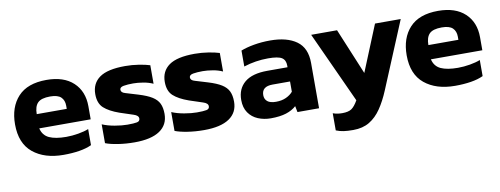

<svg xmlns="http://www.w3.org/2000/svg" viewBox="-57 -772 3219 1235"><g transform="rotate(-10 1552.5 -154.0)"><path d="M305 10Q181 10 106 -51.5Q31 -113 31 -237Q31 -350 93 -417Q155 -484 279 -484Q392 -484 454 -426Q516 -368 516 -270V-185H180Q191 -138 231.5 -119.5Q272 -101 342 -101Q381 -101 421.5 -108Q462 -115 489 -126V-21Q455 -5 408 2.5Q361 10 305 10ZM180 -278H376V-299Q376 -334 355 -354.5Q334 -375 284 -375Q226 -375 203 -351.5Q180 -328 180 -278Z M769 10Q712 10 661 2Q610 -6 580 -18V-141Q615 -126 661 -118Q707 -110 743 -110Q786 -110 805.5 -114Q825 -118 825 -136Q825 -156 793 -166Q761 -176 705 -195Q640 -218 606.5 -248.5Q573 -279 573 -339Q573 -409 625.5 -446.5Q678 -484 793 -484Q838 -484 882 -477Q926 -470 954 -461V-340Q926 -353 890 -359Q854 -365 825 -365Q788 -365 762.5 -360.5Q737 -356 737 -339Q737 -320 765 -312.5Q793 -305 846 -288Q902 -271 933 -251.5Q964 -232 977 -205Q990 -178 990 -137Q990 -66 934 -28Q878 10 769 10Z M1223 10Q1166 10 1115 2Q1064 -6 1034 -18V-141Q1069 -126 1115 -118Q1161 -110 1197 -110Q1240 -110 1259.5 -114Q1279 -118 1279 -136Q1279 -156 1247 -166Q1215 -176 1159 -195Q1094 -218 1060.5 -248.5Q1027 -279 1027 -339Q1027 -409 1079.5 -446.5Q1132 -484 1247 -484Q1292 -484 1336 -477Q1380 -470 1408 -461V-340Q1380 -353 1344 -359Q1308 -365 1279 -365Q1242 -365 1216.5 -360.5Q1191 -356 1191 -339Q1191 -320 1219 -312.5Q1247 -305 1300 -288Q1356 -271 1387 -251.5Q1418 -232 1431 -205Q1444 -178 1444 -137Q1444 -66 1388 -28Q1332 10 1223 10Z M1659 10Q1614 10 1575.5 -6Q1537 -22 1514 -55.5Q1491 -89 1491 -139Q1491 -212 1540.5 -253.5Q1590 -295 1689 -295H1821V-306Q1821 -342 1797 -357.5Q1773 -373 1707 -373Q1626 -373 1548 -348V-452Q1583 -466 1633.5 -475Q1684 -484 1740 -484Q1850 -484 1912.5 -439Q1975 -394 1975 -296V0H1834L1826 -40Q1800 -16 1759.5 -3Q1719 10 1659 10ZM1710 -89Q1748 -89 1776 -102Q1804 -115 1821 -135V-202H1707Q1636 -202 1636 -145Q1636 -119 1654 -104Q1672 -89 1710 -89Z M2168 176Q2132 176 2106.5 172.5Q2081 169 2056 159V47Q2073 53 2087.5 55Q2102 57 2117 57Q2158 57 2178.5 42.5Q2199 28 2220 -9L2007 -474H2176L2301 -173L2424 -474H2592L2411 -39Q2384 26 2351 74.5Q2318 123 2274 149.5Q2230 176 2168 176Z M2863 10Q2739 10 2664 -51.5Q2589 -113 2589 -237Q2589 -350 2651 -417Q2713 -484 2837 -484Q2950 -484 3012 -426Q3074 -368 3074 -270V-185H2738Q2749 -138 2789.5 -119.5Q2830 -101 2900 -101Q2939 -101 2979.5 -108Q3020 -115 3047 -126V-21Q3013 -5 2966 2.5Q2919 10 2863 10ZM2738 -278H2934V-299Q2934 -334 2913 -354.5Q2892 -375 2842 -375Q2784 -375 2761 -351.5Q2738 -328 2738 -278Z"/></g></svg>

Font: Kanit SemiBold
Style: Regular
Weight: 600
Designer: Katatrad Team
Foundry: CadsonDemak
Version: Version 2.000; ttfautohint (v1.8.3)